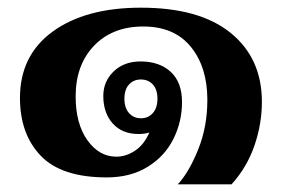

<svg xmlns="http://www.w3.org/2000/svg" viewBox="-20 -452 734 500"><path d="M520 -192Q520 -277 477 -330Q434 -383 353 -383Q273 -383 225 -333Q177 -283 177 -201Q177 -130 207.5 -87Q238 -44 283 -44Q308 -44 331.5 -59.5Q355 -75 369 -107Q357 -103 341 -103Q298 -103 273.5 -130.5Q249 -158 249 -202Q249 -240 276 -266Q303 -292 346 -292Q395 -292 424.5 -265Q454 -238 454 -186Q454 -135 431.5 -90Q409 -45 364.5 -17.5Q320 10 258 10Q140 10 86 -46.5Q32 -103 32 -197Q32 -308 117.5 -370Q203 -432 347 -432Q500 -432 581 -366Q662 -300 662 -187Q662 -129 642.5 -72.5Q623 -16 583 28H443Q472 -3 496 -62.5Q520 -122 520 -192ZM390 -195Q390 -219 378 -232Q366 -245 347 -245Q328 -245 316 -232Q304 -219 304 -195Q304 -171 316 -157.5Q328 -144 347 -144Q366 -144 378 -157.5Q390 -171 390 -195Z"/></svg>

Font: Trirong
Style: Bold
Weight: 700
Designer: Katatrad Team
Foundry: CadsonDemak
Version: Version 1.001